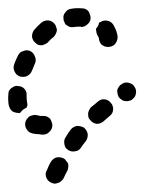

<svg xmlns="http://www.w3.org/2000/svg" viewBox="-27 -298 348 462"><path d="M137 96Q135 92 132 89Q130 85 126 83Q117 79 108 81Q100 84 95 92Q90 101 86 111Q81 119 84 128Q87 137 95 141Q99 143 104 144Q108 144 113 142Q117 141 120 138Q124 135 126 131Q130 122 135 113Q137 109 137 105Q138 101 137 96ZM175 9Q171 7 167 6Q163 5 158 5Q154 6 150 8Q146 10 143 14Q137 22 131 32Q126 39 128 49Q129 58 137 63Q145 68 154 66Q163 65 168 57Q174 48 180 41Q185 33 184 24Q182 15 175 9ZM92 19Q99 13 99 3Q99 -1 97 -5Q96 -9 93 -13Q89 -16 85 -18Q81 -19 77 -19Q73 -19 70 -19Q65 -20 61 -21Q57 -22 53 -21Q48 -20 44 -18Q41 -16 38 -12Q35 -8 34 -4Q32 5 37 13Q42 21 51 23Q59 25 68 25Q72 26 76 26Q86 26 92 19ZM245 -34Q246 -38 244 -43Q243 -47 240 -50Q234 -58 225 -59Q216 -60 209 -54Q200 -46 192 -40Q189 -37 187 -32Q185 -28 185 -24Q185 -20 186 -15Q188 -11 191 -8Q197 -1 206 0Q215 0 222 -6Q229 -12 237 -19Q241 -22 243 -26Q245 -29 245 -34ZM3 -30Q-1 -33 -3 -37Q-5 -41 -6 -45Q-8 -57 -7 -69Q-7 -74 -6 -78Q-4 -82 -1 -85Q3 -88 7 -90Q11 -92 15 -91Q25 -91 31 -85Q38 -78 37 -68Q37 -59 38 -52Q39 -49 39 -45Q38 -42 37 -39Q35 -38 33 -37Q26 -33 21 -26Q20 -26 20 -26Q20 -26 20 -26Q15 -26 11 -27Q6 -28 3 -30ZM296 -90Q294 -94 290 -96Q286 -98 282 -99Q277 -100 273 -99Q269 -98 265 -95Q261 -93 259 -89Q256 -85 255 -81Q255 -76 256 -72Q257 -67 259 -64Q262 -60 266 -58Q269 -55 274 -55Q278 -54 282 -55Q287 -56 291 -58V-59Q299 -64 300 -73Q302 -82 296 -90ZM21 -114Q25 -113 29 -113Q34 -113 38 -115Q42 -117 45 -120Q48 -123 50 -128Q53 -136 57 -145Q61 -153 57 -162Q54 -171 46 -175Q42 -177 37 -177Q33 -177 29 -175Q24 -174 21 -171Q18 -168 16 -164Q11 -154 7 -143Q4 -134 8 -126Q12 -117 21 -114ZM232 -248Q222 -250 215 -245Q214 -245 213 -244Q212 -244 211 -243Q211 -241 210 -238Q208 -233 204 -229Q204 -225 205 -221Q205 -218 207 -214Q209 -211 210 -209Q210 -208 210 -207Q210 -207 211 -207Q211 -198 217 -191Q224 -185 233 -185Q242 -185 249 -191Q255 -198 256 -207Q256 -215 253 -223Q250 -231 246 -238Q241 -246 232 -248ZM58 -195Q61 -192 65 -190Q70 -189 74 -189Q78 -190 82 -192Q87 -194 89 -197Q95 -204 102 -209Q105 -212 107 -216Q109 -220 110 -225Q110 -229 108 -233Q107 -238 104 -241Q98 -248 89 -249Q79 -249 72 -243Q64 -236 56 -227Q50 -220 50 -210Q51 -201 58 -195ZM145 -277Q156 -279 169 -278Q173 -278 177 -277Q182 -275 185 -272Q188 -268 189 -264Q191 -260 191 -255Q191 -246 184 -240Q177 -233 168 -233L167 -234Q159 -234 151 -233Q147 -232 142 -233Q138 -234 134 -237Q133 -238 131 -239Q130 -241 129 -242Q128 -246 126 -249Q126 -249 126 -250Q126 -251 126 -252Q124 -261 130 -268Q135 -276 145 -277Z"/></svg>

Font: FRB American Cursive Guidelines Dashed Extrabold
Style: Bold Italic
Weight: 800
Italic angle: -25°
Version: Version 2.0;Modular Font Editor K font №1